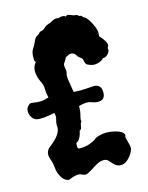

<svg xmlns="http://www.w3.org/2000/svg" viewBox="-109 -737 580 753"><g transform="rotate(-15 181.0 -360.5)"><path d="M71.3 -528.3Q66.4 -531.2 66.4 -539.1Q64.5 -566.4 73.7 -580.1Q83 -593.8 88.4 -607.4Q93.8 -621.1 102.5 -626Q108.4 -628.9 111.3 -631.8Q116.2 -638.7 124.5 -640.1Q132.8 -641.6 139.2 -648.4Q145.5 -655.3 156.2 -658.7Q167 -662.1 178.2 -668.5Q189.5 -674.8 203.1 -670.9Q209 -674.8 218.8 -674.3Q228.5 -673.8 231.4 -668.9Q234.4 -677.7 248.5 -671.4Q262.7 -665 268.6 -665.5Q274.4 -666 282.2 -658.2Q293 -658.2 294.9 -650.4Q311.5 -644.5 326.2 -613.3Q339.8 -585.9 337.9 -573.2Q335.9 -560.5 338.9 -558.6Q341.8 -556.6 347.7 -548.8Q368.2 -523.4 359.4 -511.7Q356.4 -506.8 357.9 -503.4Q359.4 -500 357.4 -495.1Q355.5 -490.2 351.6 -485.4Q339.8 -472.7 329.1 -474.6Q324.2 -466.8 308.1 -461.4Q292 -456.1 276.9 -460.9Q261.7 -465.8 258.8 -470.2Q255.9 -474.6 254.9 -479.5Q253.9 -484.4 252.9 -489.3Q252 -494.1 245.1 -498.5Q238.3 -502.9 235.4 -506.8Q232.4 -510.7 230.5 -513.7Q227.5 -520.5 218.8 -522.9Q210 -525.4 203.1 -522Q196.3 -518.6 189.5 -515.6Q185.5 -505.9 180.2 -499Q174.8 -492.2 174.8 -485.8Q174.8 -479.5 176.8 -470.2Q178.7 -460.9 175.8 -451.7Q172.9 -442.4 176.3 -423.3Q179.7 -404.3 181.6 -390.6Q183.6 -377 184.6 -376Q213.9 -374 236.3 -376Q258.8 -377.9 269.5 -377.9Q298.8 -375 295.9 -338.9Q293 -309.6 257.8 -314.5Q248 -316.4 238.3 -320.3Q221.7 -326.2 190.4 -317.4Q190.4 -296.9 186 -281.2Q181.6 -265.6 183.1 -261.7Q184.6 -257.8 181.2 -252.9Q177.7 -248 176.8 -237.3Q175.8 -226.6 167 -222.7Q166 -210.9 158.7 -196.8Q151.4 -182.6 142.6 -180.7Q141.6 -175.8 141.6 -165.5Q141.6 -155.3 151.4 -156.2Q174.8 -156.2 192.4 -163.1Q210 -169.9 214.8 -173.8Q220.7 -181.6 243.2 -186.5Q265.6 -191.4 291.5 -186.5Q317.4 -181.6 328.6 -172.4Q339.8 -163.1 334 -153.3Q335.9 -142.6 340.8 -125Q345.7 -107.4 343.3 -100.6Q340.8 -93.8 335.9 -85Q331.1 -76.2 323.2 -68.4Q303.7 -46.9 281.2 -51.8Q268.6 -54.7 258.8 -66.4Q249 -78.1 243.2 -83Q237.3 -87.9 225.6 -87.4Q213.9 -86.9 201.7 -80.6Q189.5 -74.2 179.7 -67.4Q152.3 -49.8 144.5 -50.8Q137.7 -51.8 132.3 -54.7Q127 -57.6 120.1 -58.6Q104.5 -59.6 78.1 -47.9Q61.5 -48.8 49.8 -66.9Q38.1 -85 36.1 -105.5Q34.2 -126 31.2 -134.3Q28.3 -142.6 26.4 -148.4Q18.6 -173.8 35.2 -189.5Q43 -196.3 51.8 -203.1Q86.9 -232.4 86.9 -259.8Q86.9 -262.7 86.4 -266.6Q85.9 -270.5 87.4 -279.3Q88.9 -288.1 90.8 -293.9Q92.8 -299.8 91.3 -306.6Q89.8 -313.5 89.8 -316.4Q37.1 -304.7 14.6 -310.5Q-3.9 -318.4 -8.8 -339.8Q-12.7 -360.4 1 -372.1Q6.8 -377.9 12.7 -377.4Q18.6 -377 26.9 -375.5Q35.2 -374 48.3 -374Q61.5 -374 83 -380.9Q78.1 -400.4 78.1 -413.6Q78.1 -426.8 76.2 -433.1Q74.2 -439.5 71.3 -445.3Q44.9 -499 71.3 -528.3Z"/></g></svg>

Font: Creepster
Style: Regular
Weight: 400
Designer: Font Diner, Inc
Foundry: Font Diner, Inc
Version: Version 1.002